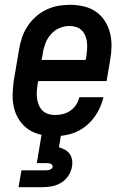

<svg xmlns="http://www.w3.org/2000/svg" viewBox="-20 -558 540 798"><path d="M208 8Q179 8 151 2Q123 -4 100 -19Q77 -34 61.5 -57Q46 -80 39 -106.5Q32 -133 32.5 -162.5Q33 -192 37 -221L59 -351Q63 -376 71 -400.5Q79 -425 93.5 -447.5Q108 -470 128 -488Q148 -506 172 -517.5Q196 -529 221 -533.5Q246 -538 271 -538Q300 -538 328 -531.5Q356 -525 378 -510Q400 -495 415 -472Q430 -449 437 -422Q444 -395 443.5 -366Q443 -337 438 -309L423 -221H139L136 -207Q134 -192 133 -177.5Q132 -163 134 -148.5Q136 -134 141.5 -121Q147 -108 156.5 -98.5Q166 -89 180 -84.5Q194 -80 208 -80Q225 -80 241.5 -84Q258 -88 272.5 -98Q287 -108 296.5 -123Q306 -138 310 -154H410Q402 -120 384 -89Q366 -58 338 -35Q310 -12 276 -2Q242 8 208 8ZM336 -309 339 -323Q341 -338 342 -352.5Q343 -367 341.5 -381Q340 -395 335 -408Q330 -421 320.5 -431Q311 -441 297.5 -445.5Q284 -450 269 -450Q248 -450 227.5 -441.5Q207 -433 192 -416Q177 -399 169 -378.5Q161 -358 158 -337L153 -309ZM57 220 69 150H169Q173 150 177.5 149.5Q182 149 186.5 147.5Q191 146 194.5 143Q198 140 199 135Q199 131 196.5 127.5Q194 124 190.5 122.5Q187 121 182.5 120.5Q178 120 174 120H133L153 0H234L225 54Q238 58 250 64.5Q262 71 269.5 81.5Q277 92 279.5 106Q282 120 279 135Q276 154 264.5 172Q253 190 235 201Q217 212 197 216Q177 220 157 220Z"/></svg>

Font: Iosevka Curly Slab SmBdObl
Style: Regular
Weight: 600
Italic angle: -9°
Monospace: yes
Designer: Belleve Invis
Foundry: Belleve Invis
Version: Version 11.0.0; ttfautohint (v1.8.3)